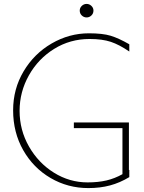

<svg xmlns="http://www.w3.org/2000/svg" viewBox="-20 -940 736 980"><path d="M80 -374Q80 -276 128 -192Q176 -108 255.5 -58.5Q335 -9 427 -9Q481 -9 523.5 -19Q566 -29 605 -51V-286H357V-315H638V-72L640 -73V-36Q592 -7 541.5 6.5Q491 20 431 20Q326 20 238 -31.5Q150 -83 98.5 -173.5Q47 -264 47 -377Q47 -486 100.5 -576Q154 -666 243.5 -718Q333 -770 434 -770Q504 -770 545 -757.5Q586 -745 640 -714V-677Q589 -712 545.5 -726.5Q502 -741 437 -741Q338 -741 256.5 -690.5Q175 -640 127.5 -555.5Q80 -471 80 -374ZM387 -886Q387 -900 397.5 -910Q408 -920 422 -920Q436 -920 446.5 -910Q457 -900 457 -886Q457 -871 446.5 -861Q436 -851 422 -851Q408 -851 397.5 -861Q387 -871 387 -886Z"/></svg>

Font: Poiret One
Style: Regular
Weight: 400
Designer: Denis Masharov (denis.masharov@gmail.com), Cyreal (Charset Expansion)
Foundry: Denis Masharov
Version: Version 1.101